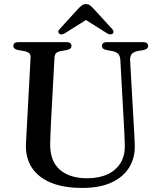

<svg xmlns="http://www.w3.org/2000/svg" viewBox="-20 -907 786 944"><path d="M589.2 -294.4 571.6 -613.1Q570.5 -631.5 561.5 -641.6Q552.5 -651.8 532.6 -655.8L505.2 -660.7Q491.1 -663.8 486.2 -668.9Q481.2 -674 481.2 -681.7Q481.2 -690 487.7 -695Q494.1 -700 505.6 -700H683.6Q695.6 -700 701.9 -695Q708.2 -690 708.2 -681.7Q708.2 -673.7 702.8 -668.6Q697.4 -663.6 684 -660.6L658.3 -656.4Q634.9 -651.6 626.8 -640Q618.6 -628.5 619.7 -610.6L637.6 -293.6Q639.2 -268.6 640.5 -244.6Q641.7 -220.6 642.6 -194.6Q644.7 -133.1 616.2 -85.4Q587.6 -37.6 529.6 -10.3Q471.5 17 384.6 17Q292.3 17 230.1 -8.9Q167.9 -34.9 136.9 -82.2Q106 -129.4 107.5 -193.2Q107.8 -206.5 108.9 -226.9Q110 -247.3 111.4 -271.7Q112.8 -296.2 114.1 -321.6L130.4 -623.9Q131.4 -638.1 123.2 -645.4Q115.1 -652.8 97.4 -655.9L69.8 -660.7Q45.6 -665.6 45.6 -681.4Q45.6 -690 52 -695Q58.5 -700 70.5 -700H306.9Q318.9 -700 325.2 -695Q331.5 -690 331.5 -681.4Q331.5 -673.7 326.2 -668.6Q320.9 -663.6 307.3 -660.9L279.3 -655.9Q263.5 -653.2 256.3 -646.2Q249 -639.2 248 -624.7L231.6 -323.4Q229.6 -286.9 228.5 -257.4Q227.4 -227.9 226.8 -203.2Q224.7 -116.3 273.3 -73.5Q321.8 -30.6 408.2 -30.6Q467.2 -30.6 509.2 -50.3Q551.1 -69.9 573.2 -106.6Q595.3 -143.3 593.5 -194.4Q592.6 -228.7 591.5 -251.7Q590.4 -274.7 589.2 -294.4ZM422.4 -821.2H382.5L505.8 -743.6Q523.4 -733.3 533.5 -741.1Q537.8 -744.4 538.2 -750.7Q538.6 -757 531.8 -764.1L439.1 -865.3Q429.7 -875.3 422.1 -881Q414.4 -886.7 402.9 -886.7Q391.4 -886.7 383.4 -881Q375.4 -875.3 365.5 -865.3L273.3 -764.1Q266.2 -757 266.8 -750.7Q267.3 -744.4 271.6 -741.1Q281.7 -733.3 299.1 -743.6Z"/></svg>

Font: Fraunces
Style: Regular
Weight: 900
Version: Version 1.000;[b76b70a41]